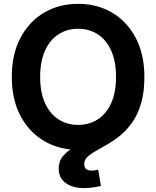

<svg xmlns="http://www.w3.org/2000/svg" viewBox="-20 -758 801 985"><path d="M380.9 10.7Q283.7 10.7 206.8 -34.4Q129.9 -79.6 85.2 -163.3Q40.5 -247.1 40.5 -363.3Q40.5 -480 85.2 -564.2Q129.9 -648.4 206.8 -693.4Q283.7 -738.3 380.9 -738.3Q478 -738.3 554.7 -693.4Q631.3 -648.4 676 -564.2Q720.7 -480 720.7 -363.3Q720.7 -247.1 676 -163.1Q631.3 -79.1 554.7 -34.2Q478 10.7 380.9 10.7ZM380.9 -117.2Q438 -117.2 481.9 -145.8Q525.9 -174.3 550.5 -229.2Q575.2 -284.2 575.2 -363.3Q575.2 -442.9 550.5 -498Q525.9 -553.2 481.9 -581.8Q438 -610.4 380.9 -610.4Q323.7 -610.4 279.8 -581.8Q235.8 -553.2 210.9 -498Q186 -442.9 186 -363.3Q186 -284.2 210.9 -229.2Q235.8 -174.3 279.8 -145.8Q323.7 -117.2 380.9 -117.2ZM411.6 207Q352.5 207 316.9 180.9Q281.2 154.8 281.2 106.9Q281.2 68.8 303 43Q324.7 17.1 360.1 -2.7Q395.5 -22.5 438 -42Q480.5 -61.5 522.9 -86.4Q565.4 -111.3 600.8 -147Q636.2 -182.6 657.7 -235.1Q679.2 -287.6 679.2 -363.3H720.7Q720.7 -285.2 704.1 -228.5Q687.5 -171.9 659.9 -132.1Q632.3 -92.3 599.4 -65.2Q566.4 -38.1 533.4 -18.8Q500.5 0.5 473.1 15.6Q445.8 30.8 429 46.6Q412.1 62.5 412.1 84Q412.1 100.1 421.6 108.6Q431.2 117.2 450.7 117.2Q459.5 117.2 468 115.7Q476.6 114.3 483.9 112.3L497.6 195.8Q480.5 200.2 457.3 203.6Q434.1 207 411.6 207Z"/></svg>

Font: Inter Cardless Tabular Bold
Style: Bold
Weight: 700
Designer: Rasmus Andersson
Foundry: rsms
Version: Version 4.000;git-4fc901f